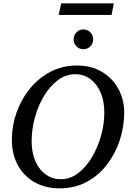

<svg xmlns="http://www.w3.org/2000/svg" viewBox="-20 -1062 750 1099"><path d="M690.9 -417Q690.9 -337.9 666 -261Q641.1 -184.1 593.5 -121.3Q545.9 -58.6 477.1 -21.2Q408.2 16.1 319.8 16.1Q240.2 16.1 178.7 -18.6Q117.2 -53.2 82.5 -115.7Q47.9 -178.2 47.9 -262.2Q47.9 -342.8 75 -418.7Q102.1 -494.6 151.6 -555.2Q201.2 -615.7 269.3 -651.4Q337.4 -687 419.9 -687Q502.9 -687 563.7 -650.6Q624.5 -614.3 657.7 -553Q690.9 -491.7 690.9 -417ZM577.1 -417Q577.1 -483.4 555.7 -533Q534.2 -582.5 496.6 -609.9Q459 -637.2 411.1 -637.2Q356.4 -637.2 310.8 -602.8Q265.1 -568.4 231.4 -512Q197.8 -455.6 179.4 -387.9Q161.1 -320.3 161.1 -253.9Q161.1 -186.5 183.1 -137.7Q205.1 -88.9 242.9 -62.5Q280.8 -36.1 327.1 -36.1Q381.8 -36.1 427.5 -71Q473.1 -106 506.8 -162.8Q540.5 -219.7 558.8 -286.6Q577.1 -353.5 577.1 -417ZM513.2 -836.4Q513.2 -813 496.8 -796.6Q480.5 -780.3 457 -780.3Q434.1 -780.3 417.7 -796.6Q401.4 -813 401.4 -836.4Q401.4 -859.4 417.2 -876.5Q433.1 -893.6 457 -893.6Q480.5 -893.6 496.8 -877Q513.2 -860.4 513.2 -836.4ZM631.3 -1042.5 618.7 -976.6H315.9L330.1 -1042.5Z"/></svg>

Font: Charis
Style: Italic
Weight: 400
Italic angle: -11°
Designer: Walt Agee, Miriam Martin, Annie Olsen, Victor Gaultney, Lorna Priest, Alan Ward, Bob Hallissy, Martin Hosken, Sharon Cor
Foundry: SIL Global
Version: Version 7.000